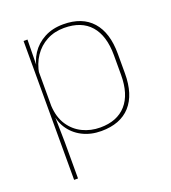

<svg xmlns="http://www.w3.org/2000/svg" viewBox="-124 -588 762 854"><g transform="rotate(-20 257.0 -161.5)"><path d="M270 9.5Q220 9.5 180.2 -11Q140.5 -31.5 117 -68.5Q93.5 -105.5 93 -155.5H87L98 -172Q101 -117.5 125.2 -80.8Q149.5 -44 187.8 -25.5Q226 -7 271 -7Q351 -7 394 -55.5Q437 -104 437 -196V-288.5Q437 -381 394.2 -429.8Q351.5 -478.5 269.5 -478.5Q223.5 -478.5 187 -459Q150.5 -439.5 127 -404.5Q103.5 -369.5 96 -323L87 -341.5H92.5Q97.5 -384 120.2 -418.8Q143 -453.5 181.5 -474.2Q220 -495 271.5 -495Q361 -495 408.2 -441.8Q455.5 -388.5 455.5 -288.5V-196Q455.5 -96 407.8 -43.2Q360 9.5 270 9.5ZM99.5 172H81V-485.5H99.5L97.5 -356L98 -346.5V-138L97 -130.5L99.5 0Z"/></g></svg>

Font: Anek Malayalam Medium Thin
Style: Regular
Weight: 250
Version: Version 1.003